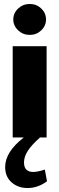

<svg xmlns="http://www.w3.org/2000/svg" viewBox="-20 -693 299 968"><path d="M47 -595Q47 -627 71.5 -650Q96 -673 130 -673Q164 -673 188 -650Q212 -627 212 -595Q212 -563 188 -540Q164 -517 130 -517Q96 -517 71.5 -540Q47 -563 47 -595ZM217 221Q171 255 119 255Q71 255 38.5 226.5Q6 198 6 149Q6 73 100 0H44V-460H215V0H182Q140 37 120.5 67Q101 97 101 126Q101 174 148 174Q168 174 206 162Z"/></svg>

Font: Lalezar
Style: Regular
Weight: 400
Designer: Borna Izadpanah
Foundry: Borna Izadpanah
Version: Version 1.003